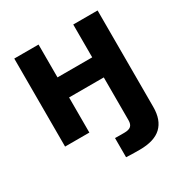

<svg xmlns="http://www.w3.org/2000/svg" viewBox="-169 -651 940 987"><g transform="rotate(-30 301.0 -157.5)"><path d="M377.9 206.1Q353 206.1 332.3 205.6Q311.5 205.1 297.9 204.1V90.3Q306.6 90.8 322.5 90.8Q338.4 90.8 353 90.8Q380.4 90.8 392.1 80.1Q403.8 69.3 403.8 45.9V0H548.3V50.3Q548.3 127.4 506.6 166.7Q464.8 206.1 377.9 206.1ZM443.4 -327.6V-208.5H157.7V-327.6ZM197.8 -522.5V0H53.7V-522.5ZM548.3 -522.5V0H403.8V-522.5Z"/></g></svg>

Font: Inter 28pt
Style: Bold
Weight: 700
Designer: Rasmus Andersson
Foundry: rsms
Version: Version 4.001;git-66647c0bb